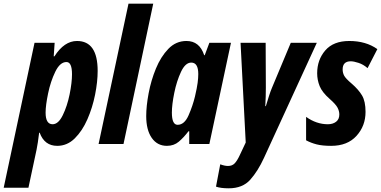

<svg xmlns="http://www.w3.org/2000/svg" viewBox="-79 -780 2064 1040"><path d="M168 -170Q168 -209 181.5 -274Q195 -339 220.5 -391.5Q246 -444 281 -444Q311 -444 311 -378Q311 -332 298 -268.5Q285 -205 261 -156Q237 -107 206 -107Q168 -107 168 -170ZM75 237 119 31Q122 15 126 -9Q130 -33 133 -61H136Q162 10 231 10Q285 10 326 -30.5Q367 -71 394.5 -134Q422 -197 436 -267Q450 -337 450 -396Q450 -558 338 -558Q269 -558 216 -475H212L217 -548H108L-59 237Z M590 0 751 -760H617L455 0Z M852 -170Q852 -213 865 -277Q878 -341 901.5 -391Q925 -441 957 -441Q995 -441 995 -379Q995 -358 991.5 -331Q988 -304 977 -257Q965 -207 942.5 -155.5Q920 -104 883 -104Q852 -104 852 -170ZM942 -69H946V0H1055L1172 -548H1055L1030 -481H1027Q1002 -558 931 -558Q874 -558 833 -515.5Q792 -473 765.5 -408.5Q739 -344 726 -274.5Q713 -205 713 -151Q713 -76 743 -33Q773 10 825 10Q863 10 889.5 -12.5Q916 -35 942 -69Z M1351 75 1637 -548H1496L1394 -304Q1387 -288 1378 -260Q1369 -232 1361 -205H1358Q1361 -259 1361 -305L1360 -548H1224L1252 -8L1219 62Q1206 90 1192.5 104.5Q1179 119 1156 119Q1138 119 1114 110L1091 231Q1117 240 1160 240Q1235 240 1276.5 193.5Q1318 147 1351 75Z M1901 -174Q1901 -231 1882 -263Q1863 -295 1826 -327Q1793 -355 1785 -370.5Q1777 -386 1777 -404Q1777 -448 1821 -448Q1837 -448 1863 -439.5Q1889 -431 1912 -411L1965 -514Q1903 -558 1813 -558Q1727 -558 1683 -507Q1639 -456 1639 -383Q1639 -347 1652.5 -313.5Q1666 -280 1707 -244Q1740 -215 1749.5 -196.5Q1759 -178 1759 -160Q1759 -134 1741.5 -120.5Q1724 -107 1697 -107Q1635 -107 1579 -147V-20Q1605 -6 1636 2Q1667 10 1715 10Q1803 10 1852 -44Q1901 -98 1901 -174Z"/></svg>

Font: Noto Sans UI Condensed ExtraBold
Style: Italic
Weight: 800
Width: 3
Designer: Monotype Design Team
Foundry: Monotype Imaging Inc.
Version: 1.001